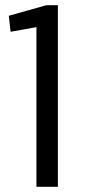

<svg xmlns="http://www.w3.org/2000/svg" viewBox="-20 -723 328 743"><path d="M204 0H121V-664L154 -624L21 -600L14 -662L160 -703H204Z"/></svg>

Font: Pathway Extreme Condensed
Style: Regular
Weight: 400
Width: 3
Version: Version 1.001;gftools[0.9.26]